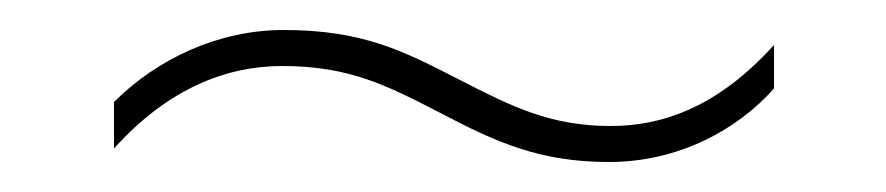

<svg xmlns="http://www.w3.org/2000/svg" viewBox="-20 -382 591 128"><path d="M56 -314V-283C92 -323 131 -338 168 -338C213 -338 238 -325 273 -307C311 -287 340 -274 386 -274C433 -274 472 -296 496 -323V-352C458 -310 421 -298 387 -298C347 -298 321 -311 286 -329C249 -348 222 -362 169 -362C126 -362 85 -343 56 -314Z"/></svg>

Font: Noto Sans Gurmukhi UI Thin
Style: Regular
Weight: 100
Designer: Jelle Bosma - Monotype Design Team
Foundry: Monotype Imaging Inc.
Version: Version 2.004